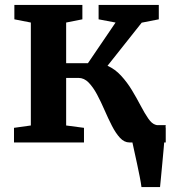

<svg xmlns="http://www.w3.org/2000/svg" viewBox="-20 -575 700 775"><path d="M551 180Q549 163.5 544 138.2Q539 113 533.2 85.8Q527.5 58.5 522.2 35.5Q517 12.5 514.5 0L475.5 -70H649Q647.5 -54.5 645.2 -29Q643 -3.5 640.5 26.5Q638 56.5 635 86.2Q632 116 629.8 141Q627.5 166 626 180ZM36.5 0V-59L104.5 -68.5V-484L38 -497V-555H312.5V-497L247 -484V-320H335L446.5 -484L378 -497V-555H621V-497L552 -483.5L414 -309.5Q444.5 -296 469 -269.2Q493.5 -242.5 512.8 -210.5Q532 -178.5 548 -148Q564 -117.5 578.5 -96.5Q593 -75.5 607.5 -71.5L649 -60.5V0H502.5Q481.5 0 464.2 -18.8Q447 -37.5 431.8 -67.2Q416.5 -97 402 -130.5Q387.5 -164 371.8 -193.5Q356 -223 337.8 -241.8Q319.5 -260.5 297 -260.5H247V-68.5L319 -59V0Z"/></svg>

Font: Merriweather 20pt
Style: Bold
Weight: 700
Version: Version 2.100